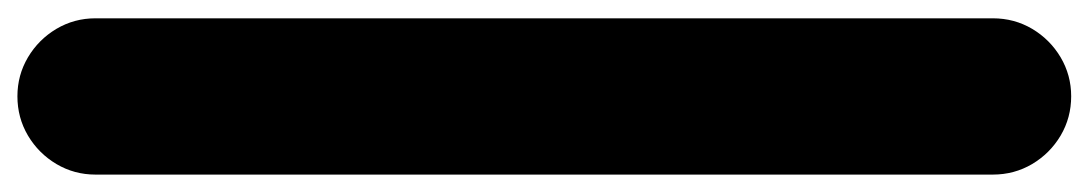

<svg xmlns="http://www.w3.org/2000/svg" viewBox="-522 -698 1220 215"><g transform="rotate(-90 87.5 -590.0)"><path d="M0 -87.7H175V-1092.7H0ZM87.7 -175Q63.7 -175 43.7 -163.2Q23.7 -151.3 11.8 -131.3Q0 -111.3 0 -87.7Q0 -63.7 11.8 -43.7Q23.7 -23.7 43.7 -11.8Q63.7 0 87.7 0Q111.3 0 131.3 -11.8Q151.3 -23.7 163.2 -43.7Q175 -63.7 175 -87.7Q175 -111.3 163.2 -131.3Q151.3 -151.3 131.3 -163.2Q111.3 -175 87.7 -175ZM87.7 -1180Q63.7 -1180 43.7 -1168.2Q23.7 -1156.3 11.8 -1136.3Q0 -1116.3 0 -1092.7Q0 -1068.7 11.8 -1048.7Q23.7 -1028.7 43.7 -1016.8Q63.7 -1005 87.7 -1005Q111.3 -1005 131.3 -1016.8Q151.3 -1028.7 163.2 -1048.7Q175 -1068.7 175 -1092.7Q175 -1116.3 163.2 -1136.3Q151.3 -1156.3 131.3 -1168.2Q111.3 -1180 87.7 -1180Z"/></g></svg>

Font: Wavefont Thin
Style: Regular
Weight: 100
Monospace: yes
Version: Version 3.005;gftools[0.9.33]